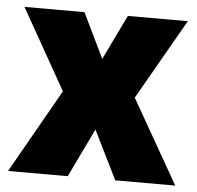

<svg xmlns="http://www.w3.org/2000/svg" viewBox="-45 -599 662 644"><g transform="rotate(5 286.5 -276.5)"><path d="M165 -282 5 0H206L285 -164L366 0H568L407 -282L562 -553H360L287 -402L214 -553H12Z"/></g></svg>

Font: Noto Sans Kannada SemiCondensed Black
Style: Regular
Weight: 900
Width: 4
Designer: Jelle Bosma - Monotype Design Team
Foundry: Monotype Imaging Inc.
Version: Version 2.005